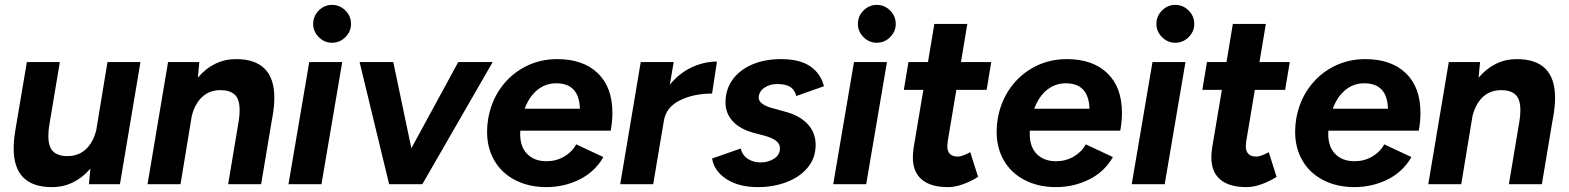

<svg xmlns="http://www.w3.org/2000/svg" viewBox="-20 -754 6422 786"><path d="M350 -64Q319 -27 279 -7.5Q239 12 193 12Q36 12 36 -146Q36 -178 42 -215L45 -234L90 -500H225L182 -243Q178 -220 178 -197Q178 -152 198 -133.5Q218 -115 256 -115Q301 -115 331 -142.5Q361 -170 374 -221L420 -500H555L471 0H344Z M668 -500H796L790 -436Q821 -473 860.5 -492.5Q900 -512 946 -512Q1103 -512 1103 -354Q1103 -323 1097 -285L1092 -257L1049 0H914L957 -257Q961 -280 961 -303Q961 -348 941 -366.5Q921 -385 883 -385Q838 -385 808 -357.5Q778 -330 765 -279L719 0H584Z M1246 -500H1381L1296 0H1161ZM1262 -656Q1262 -688 1285 -711Q1308 -734 1339 -734Q1371 -734 1394 -711Q1417 -688 1417 -656Q1417 -625 1394 -602Q1371 -579 1339 -579Q1308 -579 1285 -602Q1262 -625 1262 -656Z M1452 -500H1590L1664 -147L1856 -500H1997L1709 0H1573Z M1974 -214Q1974 -241 1978 -265Q1990 -338 2030 -394Q2070 -450 2130 -481Q2190 -512 2261 -512Q2367 -512 2427 -454.5Q2487 -397 2487 -292Q2487 -255 2480 -219H2110Q2106 -159 2135.5 -126.5Q2165 -94 2217 -94Q2257 -94 2289.5 -113Q2322 -132 2339 -163L2450 -111Q2415 -50 2352 -19Q2289 12 2217 12Q2145 12 2089.5 -16.5Q2034 -45 2004 -96.5Q1974 -148 1974 -214ZM2354 -309Q2351 -413 2257 -413Q2213 -413 2179.5 -385.5Q2146 -358 2128 -309Z M2603 -500H2738L2722 -407Q2760 -454 2811 -478Q2862 -502 2915 -502L2895 -371Q2819 -371 2763 -343Q2707 -315 2698 -261L2654 0H2519Z M2895 -105 3012 -146Q3020 -117 3042.5 -103Q3065 -89 3093 -89Q3125 -89 3149 -104.5Q3173 -120 3173 -147Q3173 -165 3157 -177.5Q3141 -190 3108 -199L3066 -210Q3010 -225 2980 -257.5Q2950 -290 2950 -334Q2950 -388 2979 -428Q3008 -468 3059.5 -490Q3111 -512 3177 -512Q3254 -512 3297 -482.5Q3340 -453 3353 -401L3240 -361Q3233 -387 3214.5 -398.5Q3196 -410 3161 -410Q3130 -410 3108 -394Q3086 -378 3086 -354Q3086 -325 3150 -309L3190 -298Q3253 -282 3286 -246.5Q3319 -211 3319 -161Q3319 -107 3286.5 -68Q3254 -29 3200 -8.5Q3146 12 3083 12Q3005 12 2954.5 -20.5Q2904 -53 2895 -105Z M3476 -500H3611L3526 0H3391ZM3492 -656Q3492 -688 3515 -711Q3538 -734 3569 -734Q3601 -734 3624 -711Q3647 -688 3647 -656Q3647 -625 3624 -602Q3601 -579 3569 -579Q3538 -579 3515 -602Q3492 -625 3492 -656Z M3717 -109Q3717 -127 3720 -148L3760 -386H3680L3699 -500H3779L3805 -656H3940L3914 -500H4038L4019 -386H3895L3860 -177Q3858 -161 3858 -156Q3858 -113 3901 -113Q3919 -113 3952 -131L3984 -30Q3954 -11 3921.5 0.5Q3889 12 3861 12Q3790 12 3753.5 -19Q3717 -50 3717 -109Z M4060 -214Q4060 -241 4064 -265Q4076 -338 4116 -394Q4156 -450 4216 -481Q4276 -512 4347 -512Q4453 -512 4513 -454.5Q4573 -397 4573 -292Q4573 -255 4566 -219H4196Q4192 -159 4221.5 -126.5Q4251 -94 4303 -94Q4343 -94 4375.5 -113Q4408 -132 4425 -163L4536 -111Q4501 -50 4438 -19Q4375 12 4303 12Q4231 12 4175.5 -16.5Q4120 -45 4090 -96.5Q4060 -148 4060 -214ZM4440 -309Q4437 -413 4343 -413Q4299 -413 4265.5 -385.5Q4232 -358 4214 -309Z M4698 -500H4833L4748 0H4613ZM4714 -656Q4714 -688 4737 -711Q4760 -734 4791 -734Q4823 -734 4846 -711Q4869 -688 4869 -656Q4869 -625 4846 -602Q4823 -579 4791 -579Q4760 -579 4737 -602Q4714 -625 4714 -656Z M4939 -109Q4939 -127 4942 -148L4982 -386H4902L4921 -500H5001L5027 -656H5162L5136 -500H5260L5241 -386H5117L5082 -177Q5080 -161 5080 -156Q5080 -113 5123 -113Q5141 -113 5174 -131L5206 -30Q5176 -11 5143.5 0.5Q5111 12 5083 12Q5012 12 4975.5 -19Q4939 -50 4939 -109Z M5282 -214Q5282 -241 5286 -265Q5298 -338 5338 -394Q5378 -450 5438 -481Q5498 -512 5569 -512Q5675 -512 5735 -454.5Q5795 -397 5795 -292Q5795 -255 5788 -219H5418Q5414 -159 5443.5 -126.5Q5473 -94 5525 -94Q5565 -94 5597.5 -113Q5630 -132 5647 -163L5758 -111Q5723 -50 5660 -19Q5597 12 5525 12Q5453 12 5397.5 -16.5Q5342 -45 5312 -96.5Q5282 -148 5282 -214ZM5662 -309Q5659 -413 5565 -413Q5521 -413 5487.5 -385.5Q5454 -358 5436 -309Z M5911 -500H6039L6033 -436Q6064 -473 6103.5 -492.5Q6143 -512 6189 -512Q6346 -512 6346 -354Q6346 -323 6340 -285L6335 -257L6292 0H6157L6200 -257Q6204 -280 6204 -303Q6204 -348 6184 -366.5Q6164 -385 6126 -385Q6081 -385 6051 -357.5Q6021 -330 6008 -279L5962 0H5827Z"/></svg>

Font: Oak Sans
Style: Bold Italic
Weight: 700
Italic angle: -9.5°
Foundry: Erik Kennedy, Walven
Version: Version 1.000